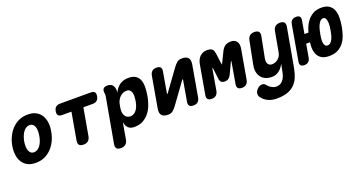

<svg xmlns="http://www.w3.org/2000/svg" viewBox="-41 -1279 4282 2268"><g transform="rotate(-20 2100.0 -145.0)"><path d="M218 10Q156 10 114 -13Q72 -36 48.5 -75.5Q25 -115 19 -166.5Q13 -218 23 -275Q33 -332 57.5 -383.5Q82 -435 119.5 -474.5Q157 -514 207 -537Q257 -560 319 -560Q381 -560 423 -537Q465 -514 488.5 -475Q512 -436 518 -384.5Q524 -333 513 -275Q503 -218 479 -166.5Q455 -115 417.5 -75.5Q380 -36 330 -13Q280 10 218 10ZM240 -115Q264 -115 284.5 -128Q305 -141 320.5 -163Q336 -185 347 -214Q358 -243 363 -275Q369 -308 368.5 -337Q368 -366 360.5 -387.5Q353 -409 337 -422Q321 -435 297 -435Q273 -435 252.5 -422Q232 -409 216.5 -387Q201 -365 190 -336Q179 -307 173 -275Q168 -243 168.5 -214Q169 -185 177 -163Q185 -141 200.5 -128Q216 -115 240 -115Z M818 -415H701Q667 -415 653 -432Q639 -449 645 -483Q651 -517 670.5 -533.5Q690 -550 724 -550H1110Q1144 -550 1157.5 -533.5Q1171 -517 1165 -483Q1159 -449 1139 -432Q1119 -415 1085 -415H968L908 -75Q901 -37 879.5 -18.5Q858 0 820 0Q782 0 766.5 -18.5Q751 -37 758 -75Z M1404 -440Q1416 -464 1432 -486Q1448 -508 1469.5 -524.5Q1491 -541 1519.5 -550.5Q1548 -560 1584 -560Q1640 -560 1673 -539Q1706 -518 1721 -480.5Q1736 -443 1735.5 -390.5Q1735 -338 1724 -276Q1715 -227 1696.5 -176Q1678 -125 1646 -83.5Q1614 -42 1567.5 -16Q1521 10 1455 10Q1407 10 1380 -16.5Q1353 -43 1346 -91L1310 115Q1303 153 1281 171.5Q1259 190 1221 190Q1183 190 1168 171.5Q1153 153 1160 115L1261 -449Q1263 -459 1262.5 -468Q1262 -477 1260 -487Q1255 -524 1269.5 -542Q1284 -560 1321 -560Q1358 -560 1378.5 -541.5Q1399 -523 1405 -487Q1407 -478 1406.5 -463.5Q1406 -449 1404 -440ZM1512 -425Q1490 -425 1468.5 -416Q1447 -407 1429.5 -390Q1412 -373 1399.5 -349Q1387 -325 1382 -295L1375 -255Q1371 -229 1373.5 -205.5Q1376 -182 1386 -164Q1396 -146 1413 -135.5Q1430 -125 1453 -125Q1483 -125 1504 -139Q1525 -153 1539 -175.5Q1553 -198 1561.5 -225Q1570 -252 1574 -277Q1578 -302 1579 -328Q1580 -354 1574.5 -375.5Q1569 -397 1554 -411Q1539 -425 1512 -425Z M1856 -490Q1863 -525 1883 -542.5Q1903 -560 1939 -560Q1974 -560 1988.5 -542.5Q2003 -525 1996 -490L1951 -230Q1951 -224 1953 -224Q1956 -224 1957.5 -225.5Q1959 -227 1961 -230L2149 -489Q2173 -522 2196.5 -541Q2220 -560 2258 -560Q2314 -560 2336.5 -532.5Q2359 -505 2349 -449L2281 -60Q2274 -25 2254 -7.5Q2234 10 2198 10Q2163 10 2148.5 -7.5Q2134 -25 2141 -60L2186 -320Q2185 -326 2183 -326Q2181 -326 2179.5 -324.5Q2178 -323 2176 -320L1988 -61Q1964 -28 1940.5 -9Q1917 10 1879 10Q1823 10 1800.5 -17.5Q1778 -45 1788 -101Z M2891 -60Q2884 -25 2863.5 -7.5Q2843 10 2808 10Q2773 10 2758.5 -7.5Q2744 -25 2751 -60L2796 -320Q2798 -332 2796 -333Q2793 -333 2787 -320L2725 -188Q2711 -159 2692 -144.5Q2673 -130 2643 -130Q2613 -130 2598.5 -144.5Q2584 -159 2581 -188L2565 -320Q2563 -332 2561 -333H2560Q2558 -332 2556 -320L2511 -60Q2504 -25 2483.5 -7.5Q2463 10 2428 10Q2393 10 2378.5 -7.5Q2364 -25 2371 -60L2434 -418Q2445 -484 2481.5 -517Q2518 -550 2569 -550Q2595 -550 2611 -545Q2627 -540 2637 -529.5Q2647 -519 2651.5 -504Q2656 -489 2659 -468L2673 -359Q2677 -329 2678 -329L2679 -330Q2680 -330 2694 -359L2747 -468Q2767 -510 2794.5 -530Q2822 -550 2871 -550Q2918 -550 2942 -518Q2966 -486 2955 -424Z M3340 -101Q3314 -48 3274.5 -19Q3235 10 3187 10Q3139 10 3104.5 -6Q3070 -22 3049.5 -50Q3029 -78 3022.5 -115Q3016 -152 3024 -195L3081 -485Q3089 -523 3110 -541.5Q3131 -560 3169 -560Q3207 -560 3223 -541.5Q3239 -523 3231 -485L3180 -225Q3177 -208 3177.5 -191Q3178 -174 3185 -160.5Q3192 -147 3204.5 -138.5Q3217 -130 3238 -130Q3261 -130 3281 -138.5Q3301 -147 3317 -161Q3333 -175 3343 -194Q3353 -213 3357 -235L3402 -485Q3409 -523 3430.5 -541.5Q3452 -560 3490 -560Q3528 -560 3543.5 -541.5Q3559 -523 3552 -485L3465 0Q3453 65 3431.5 115Q3410 165 3373.5 199.5Q3337 234 3283 252Q3229 270 3153 270Q3123 270 3096 264.5Q3069 259 3045 248Q3021 237 3001 220.5Q2981 204 2965 181Q2957 170 2954.5 157Q2952 144 2954 130Q2956 116 2964.5 102.5Q2973 89 2985 78Q2997 67 3012 60Q3027 53 3043 53Q3053 53 3062.5 56Q3072 59 3079 67Q3089 79 3101 91Q3113 103 3127.5 112.5Q3142 122 3159.5 128.5Q3177 135 3197 135Q3220 135 3239.5 126.5Q3259 118 3275 100.5Q3291 83 3302.5 58Q3314 33 3320 0Z M3718 -335H3768L3780 -373Q3798 -426 3828.5 -467.5Q3859 -509 3903 -534.5Q3947 -560 4009 -560Q4072 -560 4107.5 -535Q4143 -510 4158.5 -468.5Q4174 -427 4173 -374Q4172 -321 4162 -265Q4152 -210 4134.5 -160Q4117 -110 4087 -72.5Q4057 -35 4013.5 -12.5Q3970 10 3908 10Q3846 10 3810.5 -12.5Q3775 -35 3758.5 -72.5Q3742 -110 3742 -160Q3742 -190 3746 -221H3698L3669 -55Q3663 -23 3644 -6.5Q3625 10 3593 10Q3561 10 3547.5 -6Q3534 -22 3540 -54L3617 -496Q3623 -528 3642.5 -544Q3662 -560 3694 -560Q3726 -560 3739 -544Q3752 -528 3746 -496ZM3930 -115Q3951 -115 3966 -128.5Q3981 -142 3992 -163Q4003 -184 4010 -211Q4017 -238 4022 -265Q4027 -292 4030 -322Q4033 -352 4030 -377Q4027 -402 4017.5 -418.5Q4008 -435 3987 -435Q3967 -435 3951 -418.5Q3935 -402 3923.5 -377Q3912 -352 3904.5 -322Q3897 -292 3892 -265Q3887 -238 3885 -211Q3883 -184 3886 -163Q3889 -142 3899.5 -128.5Q3910 -115 3930 -115Z"/></g></svg>

Font: Maple Mono ExtraBold
Style: Italic
Weight: 800
Italic angle: -10°
Monospace: yes
Designer: subframe7536
Version: Version 7.200